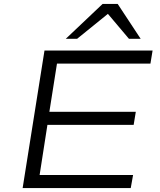

<svg xmlns="http://www.w3.org/2000/svg" viewBox="-20 -964 820 984"><path d="M96 0 208 -705H762L751 -638H272L233 -391H676L665 -324H223L183 -67H662L650 0ZM317 -765 506 -944H583L701 -765H641L533 -893L375 -765Z"/></svg>

Font: Nunito Sans 7pt Expanded Light
Style: Italic
Weight: 300
Width: 7
Italic angle: -9°
Designer: Vernon Adams
Foundry: Vernon Adams
Version: Version 3.101;gftools[0.9.27]